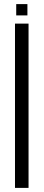

<svg xmlns="http://www.w3.org/2000/svg" viewBox="-20 -915 212 935"><path d="M53 0V-800H119V0ZM59 -840V-895H113.5V-840Z"/></svg>

Font: Big Shoulders Stencil Display
Style: Regular
Weight: 400
Designer: Patric King
Foundry: XO Type Co
Version: Version 1.000